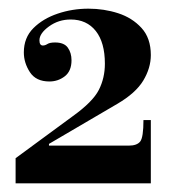

<svg xmlns="http://www.w3.org/2000/svg" viewBox="-20 -882 397 443"><path d="M16 -459V-517L148 -614Q194 -647 208 -674.5Q222 -702 222 -735Q222 -784 201 -810.5Q180 -837 143 -837Q115 -837 93 -821Q71 -805 71 -789Q71 -777 79 -777Q84 -777 89.5 -780.5Q95 -784 107 -784Q128 -784 136.5 -772Q145 -760 145 -743Q145 -718 129.5 -706Q114 -694 94 -694Q63 -694 49 -715.5Q35 -737 35 -761Q35 -795 57 -817Q79 -839 113 -850.5Q147 -862 184 -862Q220 -862 252.5 -851.5Q285 -841 306.5 -817.5Q328 -794 328 -755Q328 -725 310.5 -696Q293 -667 250 -642L93 -550V-546H277Q296 -546 303.5 -555.5Q311 -565 311 -605H328V-459Z"/></svg>

Font: Libre Bodoni SemiBold
Style: Regular
Weight: 600
Designer: Pablo Impallari, Rodrigo Fuenzalida
Foundry: Impallari Type
Version: Version 2.005;gftools[0.9.23]